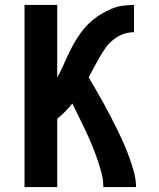

<svg xmlns="http://www.w3.org/2000/svg" viewBox="-20 -755 640 775"><path d="M79 0V-735H211V-442Q222 -462 231.5 -482.5Q241 -503 250.5 -524Q260 -545 270.5 -565Q281 -585 293.5 -604.5Q306 -624 321 -641.5Q336 -659 353.5 -673.5Q371 -688 390.5 -699.5Q410 -711 431.5 -720Q453 -729 475.5 -732Q498 -735 521 -735V-625Q498 -625 476.5 -617Q455 -609 437 -594.5Q419 -580 406 -561.5Q393 -543 381.5 -523Q370 -503 359.5 -483Q349 -463 338 -443Q353 -417 368.5 -390.5Q384 -364 398.5 -337.5Q413 -311 427 -284Q441 -257 454.5 -229.5Q468 -202 480 -174.5Q492 -147 502.5 -118Q513 -89 521 -59.5Q529 -30 529 0H397Q397 -30 389 -59.5Q381 -89 371 -117.5Q361 -146 349.5 -173.5Q338 -201 325 -228.5Q312 -256 298.5 -283Q285 -310 272 -337Q258 -320 243 -304.5Q228 -289 211 -276V0Z"/></svg>

Font: Iosevka Curly XBdEx
Style: Regular
Weight: 800
Width: 7
Monospace: yes
Designer: Belleve Invis
Foundry: Belleve Invis
Version: Version 11.1.0; ttfautohint (v1.8.3)